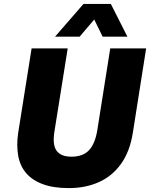

<svg xmlns="http://www.w3.org/2000/svg" viewBox="-20 -953 769 984"><path d="M333 11Q253 11 198.5 -9.5Q144 -30 113 -67Q82 -104 73 -156.5Q64 -209 73 -271L142 -705H327L259 -279Q248 -211 270 -180.5Q292 -150 346 -150Q406 -150 437 -184Q468 -218 479 -288L545 -705H729L661 -274Q646 -177 600.5 -113.5Q555 -50 486.5 -19.5Q418 11 333 11ZM262 -765 408 -933H548L633 -765H506L463 -853L388 -765Z"/></svg>

Font: Nunito Sans 7pt SemiCondensed Black
Style: Italic
Weight: 900
Width: 4
Italic angle: -9°
Designer: Vernon Adams
Foundry: Vernon Adams
Version: Version 3.101;gftools[0.9.27]